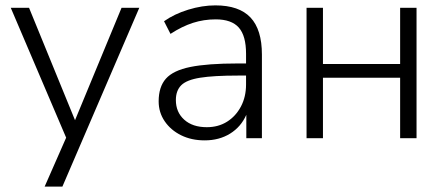

<svg xmlns="http://www.w3.org/2000/svg" viewBox="-20 -514 1653 714"><path d="M146 180 226 -2 20 -485H88L259 -67L432 -485H498L212 180Z M741 8Q692 8 653.5 -11Q615 -30 592.5 -63Q570 -96 570 -137Q570 -191 597 -221.5Q624 -252 688 -265Q752 -278 864 -278H895V-314Q895 -381 868 -411.5Q841 -442 782 -442Q738 -442 697.5 -429Q657 -416 614 -388L590 -435Q628 -462 680 -478Q732 -494 781 -494Q869 -494 911.5 -449Q954 -404 954 -311V0H896V-87Q876 -42 835.5 -17Q795 8 741 8ZM749 -41Q792 -41 824.5 -61.5Q857 -82 876 -118Q895 -154 895 -200V-233H865Q775 -233 724.5 -225Q674 -217 654 -197Q634 -177 634 -142Q634 -97 665 -69Q696 -41 749 -41Z M1120 0V-485H1181V-276H1468V-485H1529V0H1468V-225H1181V0Z"/></svg>

Font: Nunito Sans Light
Style: Regular
Weight: 300
Designer: Vernon Adams
Foundry: Vernon Adams
Version: Version 3.101; ttfautohint (v1.8.4.7-5d5b);gftools[0.9.27]